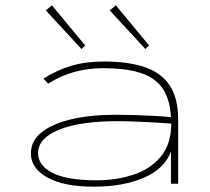

<svg xmlns="http://www.w3.org/2000/svg" viewBox="-20 -690 790 721"><path d="M333 11Q220 11 158 -23.5Q96 -58 96 -114Q96 -161 136 -193Q176 -225 247.5 -242Q319 -259 415 -259Q445 -259 482 -258Q519 -257 556 -255Q593 -253 622 -250Q618 -321 588.5 -361Q559 -401 503.5 -417.5Q448 -434 367 -434Q312 -434 260 -420Q208 -406 161 -376L143 -395Q194 -427 248 -443Q302 -459 372 -459Q460 -459 522 -438.5Q584 -418 616.5 -370.5Q649 -323 649 -241V0H622V-121Q598 -56 520 -22.5Q442 11 333 11ZM123 -115Q123 -68 177.5 -40.5Q232 -13 343 -13Q417 -13 481 -34Q545 -55 584 -102Q623 -149 623 -226Q596 -228 560 -230Q524 -232 488 -233.5Q452 -235 424 -235Q281 -235 202 -203Q123 -171 123 -115ZM286 -506 152 -651 175 -670 300 -519ZM526 -506 392 -651 415 -670 540 -519Z"/></svg>

Font: Inconsolata ExtraExpanded ExtraLight
Style: Regular
Weight: 200
Width: 8
Monospace: yes
Designer: Raph Levien, Cyreal, Brenton Simpson
Foundry: Raph Levien, Cyreal, Google
Version: Version 3.100; ttfautohint (v1.8.4.7-5d5b)